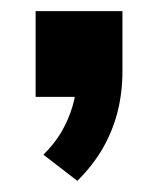

<svg xmlns="http://www.w3.org/2000/svg" viewBox="-20 -174 284 345"><path d="M119 151 58 104Q79 83 91 62Q103 41 110 18Q117 -5 118 -30L149 0H44V-154H200V-46Q200 -8 191.5 26Q183 60 165.5 91Q148 122 119 151Z"/></svg>

Font: Nunito Sans 10pt Condensed ExtraBold
Style: Regular
Weight: 800
Width: 3
Designer: Vernon Adams
Foundry: Vernon Adams
Version: Version 3.101;gftools[0.9.27]